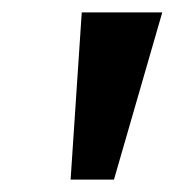

<svg xmlns="http://www.w3.org/2000/svg" viewBox="-20 -680 282 310"><path d="M94 -390 112 -660H242L164 -390Z"/></svg>

Font: Philosopher
Style: Bold Italic
Weight: 700
Italic angle: -10°
Designer: Jovanny Lemonad
Foundry: Jovanny Lemonad
Version: Version 2.000